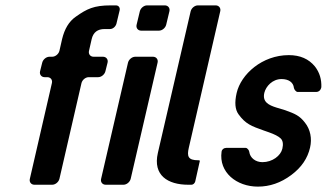

<svg xmlns="http://www.w3.org/2000/svg" viewBox="-20 -687 1215 714"><path d="M108 0H174C186 0 198 -10 201 -22L283 -378C286 -390 298 -400 310 -400H345C357 -400 369 -410 372 -422L380 -454C383 -466 375 -476 363 -476H328C316 -476 308 -486 311 -498L321 -542C327 -567 343 -579 369 -579H389C400 -579 410 -588 413 -599L425 -649C427 -659 421 -667 411 -667H392C329 -667 303 -654 262 -625C236 -607 220 -579 211 -542L201 -498C198 -486 186 -476 174 -476H164C152 -476 140 -466 137 -454L129 -422C126 -410 134 -400 146 -400H156C168 -400 176 -390 173 -378L91 -22C88 -10 96 0 108 0Z M373 0H439C451 0 463 -10 466 -22L566 -454C569 -466 561 -476 549 -476H483C471 -476 459 -466 456 -454L356 -22C353 -10 361 0 373 0ZM505 -573H571C583 -573 595 -583 598 -595L610 -645C613 -657 605 -667 593 -667H527C515 -667 503 -657 500 -645L488 -595C485 -583 493 -573 505 -573Z M680 0H692C698 0 704 -5 706 -12L723 -88C723 -89 722 -91 721 -91H717C679 -91 675 -106 682 -137L799 -645C802 -657 794 -667 782 -667H716C704 -667 692 -657 689 -645L567 -118C548 -35 604 0 680 0Z M956 -84C930 -84 910 -100 907 -122C907 -127 900 -137 894 -137H821C812 -137 805 -131 804 -123C793 -46 860 7 939 7C983 7 1024 -7 1063 -36C1102 -65 1124 -99 1133 -138C1141 -172 1134 -206 1114 -231C1094 -257 1077 -264 1041 -277L1008 -287C979 -296 955 -308 963 -342C969 -366 993 -393 1027 -393C1053 -393 1071 -381 1073 -360C1074 -354 1081 -345 1087 -345H1155C1166 -345 1173 -352 1175 -363C1176 -391 1169 -417 1151 -440C1128 -468 1096 -482 1054 -482C955 -482 876 -411 860 -341C852 -306 854 -280 867 -262C893 -226 915 -218 960 -202L980 -195C1000 -188 1016 -180 1024 -172C1032 -164 1034 -151 1030 -134C1024 -108 993 -84 956 -84Z"/></svg>

Font: DIN Rundschrift
Style: MittelKursiv
Weight: 400
Version: Version 1.027